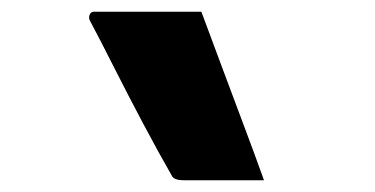

<svg xmlns="http://www.w3.org/2000/svg" viewBox="-20 -770 640 328"><path d="M324 -750Q340 -707 359 -656Q378 -605 397 -554.5Q416 -504 431 -462H295Q278 -462 274 -469Q251 -509 224.5 -559Q198 -609 174 -656.5Q150 -704 134 -734Q131 -739 133 -744.5Q135 -750 141 -750Z"/></svg>

Font: Recursive Mn Lnr St XBd
Style: Regular
Weight: 800
Monospace: yes
Version: Version 1.079;hotconv 1.0.112;makeotfexe 2.5.65598; ttfautoh